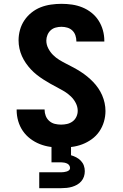

<svg xmlns="http://www.w3.org/2000/svg" viewBox="-20 -763 640 1003"><path d="M299 8Q270 8 242 4Q214 0 187.5 -10.5Q161 -21 138 -38.5Q115 -56 99 -79.5Q83 -103 75 -131Q67 -159 67 -187Q67 -188 67 -189Q67 -190 67 -191H213Q213 -191 213 -190.5Q213 -190 213 -189Q213 -173 219 -157.5Q225 -142 237.5 -131Q250 -120 266 -116Q282 -112 299 -112Q315 -112 330.5 -115.5Q346 -119 359 -128.5Q372 -138 379 -153Q386 -168 386 -184Q386 -205 376 -224.5Q366 -244 350.5 -259Q335 -274 317 -285Q299 -296 280.5 -305.5Q262 -315 243.5 -325.5Q225 -336 207 -347.5Q189 -359 172.5 -372Q156 -385 141.5 -400.5Q127 -416 115 -433.5Q103 -451 94.5 -470Q86 -489 81.5 -510Q77 -531 77 -552Q77 -580 84.5 -607Q92 -634 107.5 -657Q123 -680 145 -697.5Q167 -715 192.5 -725Q218 -735 246 -739Q274 -743 301 -743Q329 -743 356.5 -739Q384 -735 410 -724.5Q436 -714 458 -696.5Q480 -679 495 -655.5Q510 -632 517.5 -605Q525 -578 525 -550Q525 -549 525 -548Q525 -547 525 -546H379Q379 -547 379 -547.5Q379 -548 379 -548Q379 -563 374 -578Q369 -593 358 -603.5Q347 -614 332 -618.5Q317 -623 301 -623Q286 -623 271 -619Q256 -615 245 -605Q234 -595 228 -580.5Q222 -566 222 -551Q222 -530 232 -510.5Q242 -491 257 -476Q272 -461 290 -450Q308 -439 327 -429.5Q346 -420 364.5 -410Q383 -400 401 -388.5Q419 -377 435.5 -363.5Q452 -350 466.5 -335Q481 -320 493 -302.5Q505 -285 513.5 -265.5Q522 -246 526.5 -225Q531 -204 531 -183Q531 -155 523 -127.5Q515 -100 499 -76.5Q483 -53 459.5 -36Q436 -19 409.5 -9Q383 1 355 4.5Q327 8 299 8ZM185 220V137H300Q307 137 314 136Q321 135 328 133Q335 131 340.5 126.5Q346 122 346 115Q346 107 341.5 100.5Q337 94 330 91Q323 88 315.5 86.5Q308 85 300 85H249V0H351V48Q365 52 378.5 59Q392 66 402.5 77Q413 88 418 102Q423 116 423 131Q423 146 418.5 159.5Q414 173 404.5 184Q395 195 382.5 202Q370 209 356.5 213Q343 217 328.5 218.5Q314 220 300 220Z"/></svg>

Font: Iosevka SS04 Heavy Extended
Style: Regular
Weight: 900
Width: 7
Monospace: yes
Designer: Belleve Invis
Foundry: Belleve Invis
Version: Version 19.0.0; ttfautohint (v1.8.4)